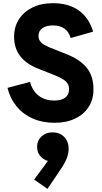

<svg xmlns="http://www.w3.org/2000/svg" viewBox="-20 -753 640 1204"><path d="M322 17Q247 17 186.5 -9.2Q126 -35.5 85 -84.8Q44 -134 27 -202L168.5 -239.5Q183 -183.5 222.5 -153Q262 -122.5 321.5 -122.5Q365 -122.5 389 -140.8Q413 -159 413 -192V-195.5Q413 -224 392 -243.2Q371 -262.5 317.5 -283.5L220 -322Q68.5 -381.5 68.5 -521V-523Q68.5 -585.5 99.2 -632.8Q130 -680 184.5 -706.5Q239 -733 311.5 -733Q410 -733 473.8 -687.8Q537.5 -642.5 564 -554.5L423.5 -514.5Q400 -593.5 311.5 -593.5Q270 -593.5 245.8 -576.2Q221.5 -559 221.5 -529.5V-526.5Q221.5 -502.5 238.8 -486Q256 -469.5 298.5 -452.5L396 -414Q484 -379 525 -326.5Q566 -274 566 -195V-191Q566 -128.5 535.5 -81.8Q505 -35 450.2 -9Q395.5 17 322 17ZM277.5 431.5 194 373 308.5 218.5 305.5 260.5Q264.5 258 238.5 232.2Q212.5 206.5 212.5 168.5Q212.5 128.5 240 102.8Q267.5 77 309.5 77Q354.5 77 382.5 105.5Q410.5 134 410.5 180Q410.5 209 398.8 239.5Q387 270 359 311Z"/></svg>

Font: Google Sans Code
Style: Regular
Weight: 400
Monospace: yes
Designer: Google Sans Code Authors
Foundry: Google LLC
Version: Version 6.000